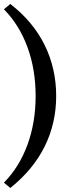

<svg xmlns="http://www.w3.org/2000/svg" viewBox="-20 -732 400 976"><path d="M32.2 -711.9Q148.4 -622.1 207 -502.9Q265.6 -383.8 265.6 -244.1Q265.6 -105.5 207 12.7Q148.4 130.9 32.2 223.6L0 196.3Q78.1 117.2 119.6 3.9Q161.1 -109.4 161.1 -244.1Q161.1 -378.9 119.6 -492.2Q78.1 -605.5 0 -684.6Z"/></svg>

Font: Crimson Pro Medium
Style: Regular
Weight: 500
Designer: Jacques Le Bailly
Foundry: Baron von Fonthausen
Version: Version 1.003